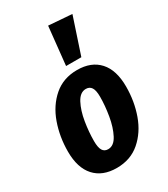

<svg xmlns="http://www.w3.org/2000/svg" viewBox="-207 -926 903 1035"><g transform="rotate(-30 244.5 -408.0)"><path d="M21 -191Q21 -283 50 -364.5Q79 -446 138 -497Q197 -548 283 -548Q371 -548 419.5 -494.5Q468 -441 468 -339Q468 -247 439 -166Q410 -85 351 -34Q292 17 206 17Q118 17 69.5 -36.5Q21 -90 21 -191ZM319 -361Q319 -401 307.5 -418.5Q296 -436 273 -436Q237 -436 214 -392.5Q191 -349 181 -287.5Q171 -226 171 -170Q171 -130 182 -112Q193 -94 216 -94Q252 -94 275 -138Q298 -182 308.5 -244Q319 -306 319 -361ZM268 -833 413 -822 338 -596H243Z"/></g></svg>

Font: Fira Sans Extra Condensed
Style: Bold Italic
Weight: 700
Width: 3
Italic angle: -8°
Designer: Carrois Corporate & Edenspiekermann AG
Foundry: Carrois Corporate GbR & Edenspiekermann AG
Version: Version 4.203